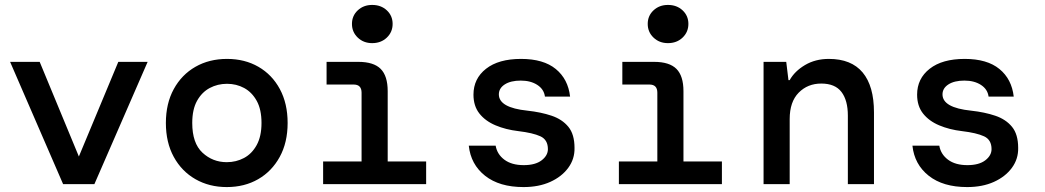

<svg xmlns="http://www.w3.org/2000/svg" viewBox="-20 -747 4240 779"><path d="M236 0 21 -496H141L300 -112L460 -496H579L363 0Z M900 12Q829 12 773 -20Q717 -52 685 -110.5Q653 -169 653 -248Q653 -327 685 -385.5Q717 -444 773 -476Q829 -508 901 -508Q973 -508 1028.5 -476Q1084 -444 1115.5 -385.5Q1147 -327 1147 -248Q1147 -169 1115 -110.5Q1083 -52 1027.5 -20Q972 12 900 12ZM900 -89Q938 -89 970 -106Q1002 -123 1021.5 -158.5Q1041 -194 1041 -248Q1041 -303 1021.5 -338Q1002 -373 970.5 -390Q939 -407 901 -407Q863 -407 831 -390Q799 -373 779.5 -338Q760 -303 760 -248Q760 -166 801.5 -127.5Q843 -89 900 -89Z M1490 -572Q1455 -572 1431.5 -594.5Q1408 -617 1408 -650Q1408 -683 1431.5 -705Q1455 -727 1490 -727Q1526 -727 1549.5 -705Q1573 -683 1573 -650Q1573 -617 1549.5 -594.5Q1526 -572 1490 -572ZM1291 0V-92H1447V-371Q1447 -404 1415 -404H1305V-496H1434Q1496 -496 1524.5 -467.5Q1553 -439 1553 -377V-92H1709V0Z M2104 12Q2006 12 1948 -34Q1890 -80 1882 -156H1991Q1997 -121 2026.5 -99Q2056 -77 2105 -77Q2152 -77 2177.5 -96.5Q2203 -116 2203 -142Q2203 -180 2172.5 -194Q2142 -208 2083 -215Q2032 -221 1990.5 -238.5Q1949 -256 1925 -286.5Q1901 -317 1901 -363Q1901 -428 1952 -468Q2003 -508 2094 -508Q2185 -508 2235 -467Q2285 -426 2293 -355H2191Q2187 -385 2160 -402.5Q2133 -420 2093 -420Q2052 -420 2028 -404.5Q2004 -389 2004 -364Q2004 -310 2120 -298Q2175 -292 2218 -277.5Q2261 -263 2286 -232.5Q2311 -202 2311 -147Q2312 -102 2285.5 -66Q2259 -30 2212.5 -9Q2166 12 2104 12Z M2690 -572Q2655 -572 2631.5 -594.5Q2608 -617 2608 -650Q2608 -683 2631.5 -705Q2655 -727 2690 -727Q2726 -727 2749.5 -705Q2773 -683 2773 -650Q2773 -617 2749.5 -594.5Q2726 -572 2690 -572ZM2491 0V-92H2647V-371Q2647 -404 2615 -404H2505V-496H2634Q2696 -496 2724.5 -467.5Q2753 -439 2753 -377V-92H2909V0Z M3078 0V-496H3170L3179 -422H3184Q3204 -458 3246 -483Q3288 -508 3343 -508Q3434 -508 3480 -453Q3526 -398 3526 -291V0H3420V-278Q3420 -340 3394 -374Q3368 -408 3312 -408Q3257 -408 3220.5 -371Q3184 -334 3184 -264V0Z M3904 12Q3806 12 3748 -34Q3690 -80 3682 -156H3791Q3797 -121 3826.5 -99Q3856 -77 3905 -77Q3952 -77 3977.5 -96.5Q4003 -116 4003 -142Q4003 -180 3972.5 -194Q3942 -208 3883 -215Q3832 -221 3790.5 -238.5Q3749 -256 3725 -286.5Q3701 -317 3701 -363Q3701 -428 3752 -468Q3803 -508 3894 -508Q3985 -508 4035 -467Q4085 -426 4093 -355H3991Q3987 -385 3960 -402.5Q3933 -420 3893 -420Q3852 -420 3828 -404.5Q3804 -389 3804 -364Q3804 -310 3920 -298Q3975 -292 4018 -277.5Q4061 -263 4086 -232.5Q4111 -202 4111 -147Q4112 -102 4085.5 -66Q4059 -30 4012.5 -9Q3966 12 3904 12Z"/></svg>

Font: DM Mono Medium
Style: Regular
Weight: 500
Designer: Colophon Foundry
Foundry: Colophon Foundry
Version: Version 1.000; ttfautohint (v1.8.2.53-6de2)